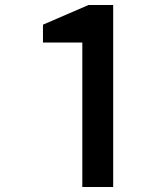

<svg xmlns="http://www.w3.org/2000/svg" viewBox="-20 -752 640 772"><path d="M435.1 -731.9V0H311V-581.1H152.8V-652.8L335.9 -731.9Z"/></svg>

Font: Nacelle SemiBold
Style: Regular
Weight: 600
Designer: Sora Sagano
Foundry: Sora Sagano
Version: Version 1.000;FEAKit 1.0